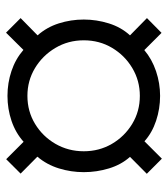

<svg xmlns="http://www.w3.org/2000/svg" viewBox="19 -659 546 624"><g transform="rotate(90 292.0 -347.0)"><path d="M86.2 -93.6 38.8 -141 94.9 -196.1Q68.5 -225.9 56 -265.1Q43.5 -304.3 43.5 -346.3Q43.5 -387.8 56 -427.7Q68.5 -467.7 94.9 -496.5L38.8 -551.6L86.8 -599L142.8 -543Q172.1 -567.8 211.3 -581.1Q250.6 -594.3 291.5 -594.3Q333.5 -594.3 372.5 -581.3Q411.4 -568.4 439.2 -543.5L495.7 -600.1L544.8 -551.1L489.8 -496.5Q515.1 -468.2 527.3 -428.3Q539.5 -388.3 539.5 -346.3Q539.5 -304.8 527.3 -265.4Q515.1 -225.9 489.2 -195.5L544.2 -141L497.4 -94.1L440.8 -150.7Q412 -124.8 373 -111.5Q334.1 -98.3 291.5 -98.3Q249.5 -98.3 210.8 -111.3Q172.1 -124.2 142.2 -150.1ZM291.5 -163.1Q341.7 -163.1 382.6 -187.9Q423.5 -212.7 447.6 -254.4Q471.6 -296.2 471.6 -346.3Q471.6 -396.4 447.6 -437.6Q423.5 -478.9 382.6 -503.7Q341.7 -528.5 291.5 -528.5Q242.4 -528.5 201.2 -504Q160 -479.4 135.5 -438.2Q111 -397 111 -346.3Q111 -295.6 135.8 -253.9Q160.6 -212.2 201.5 -187.6Q242.4 -163.1 291.5 -163.1Z"/></g></svg>

Font: Archivo SemiBold ExtraCondensed
Style: Regular
Weight: 600
Width: 2
Version: Version 2.001